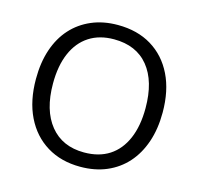

<svg xmlns="http://www.w3.org/2000/svg" viewBox="-105 -825 977 946"><g transform="rotate(15 383.5 -352.5)"><path d="M383 9Q285 9 212.5 -35.5Q140 -80 100.5 -161Q61 -242 61 -353Q61 -437 83.5 -503.5Q106 -570 148 -616.5Q190 -663 249.5 -688.5Q309 -714 383 -714Q483 -714 555.5 -670Q628 -626 667.5 -545.5Q707 -465 707 -354Q707 -270 684 -203Q661 -136 619 -89Q577 -42 517.5 -16.5Q458 9 383 9ZM383 -64Q459 -64 511.5 -98Q564 -132 592 -197Q620 -262 620 -353Q620 -490 558.5 -565.5Q497 -641 383 -641Q309 -641 256.5 -607Q204 -573 176 -508.5Q148 -444 148 -353Q148 -217 210 -140.5Q272 -64 383 -64Z"/></g></svg>

Font: Nunito ExtraLight
Style: Regular
Weight: 400
Version: Version 3.602